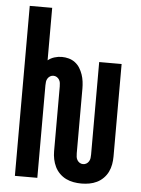

<svg xmlns="http://www.w3.org/2000/svg" viewBox="-53 -777 606 827"><g transform="rotate(5 250.0 -363.5)"><path d="M330 8Q313 8 296 5Q279 2 263.5 -5.5Q248 -13 235.5 -25.5Q223 -38 215.5 -53.5Q208 -69 204.5 -86Q201 -103 201 -120V-400Q201 -408 200 -415.5Q199 -423 195 -429.5Q191 -436 184.5 -440Q178 -444 170 -444Q162 -444 155.5 -440Q149 -436 145 -429.5Q141 -423 140 -415.5Q139 -408 139 -400V0H42V-735H139V-508Q151 -518 167 -523Q183 -528 199 -528Q214 -528 229 -524Q244 -520 256.5 -510.5Q269 -501 277 -488Q285 -475 290 -460.5Q295 -446 297 -430.5Q299 -415 299 -400V-120Q299 -112 300 -104.5Q301 -97 305 -90.5Q309 -84 315.5 -80Q322 -76 330 -76Q338 -76 344.5 -80Q351 -84 355 -90.5Q359 -97 360 -104.5Q361 -112 361 -120V-520H458V-120Q458 -103 455 -86Q452 -69 444.5 -53.5Q437 -38 424.5 -25.5Q412 -13 396.5 -5.5Q381 2 364 5Q347 8 330 8Z"/></g></svg>

Font: Iosevka
Style: Bold
Weight: 700
Monospace: yes
Designer: Belleve Invis
Foundry: Belleve Invis
Version: Version 32.5.0; ttfautohint (v1.8.4)